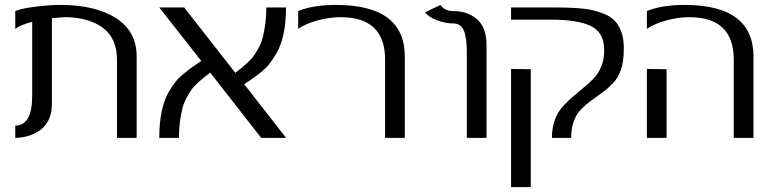

<svg xmlns="http://www.w3.org/2000/svg" viewBox="-20 -560 3131 780"><path d="M42 -49.8Q110.8 -49.8 110.8 -169.9V-471.2Q67.4 -460.4 42 -442.9V-515.1Q69.8 -526.4 126.7 -533.2Q183.6 -540 225.1 -540Q366.7 -540 450.9 -486.6Q535.2 -433.1 535.2 -330.1V0H455.1V-317.9Q455.1 -430.2 357.4 -469.7Q307.1 -490.2 244.1 -490.2Q233.9 -490.2 190.9 -485.8V-137.2Q190.4 -37.1 94.7 -7.8Q69.3 0 42 0Z M797.9 -312 627 -529.8H728L936 -264.2Q994.1 -307.6 1013.2 -336.4Q1039.1 -375.5 1046.9 -405.3Q1062 -465.8 1062 -529.8H1142.1Q1141.6 -407.7 1101.6 -340.8Q1086.9 -316.9 1075.4 -301.8Q1064 -286.6 1043 -269Q1015.6 -246.1 972.2 -217.8L1142.1 0H1041L834 -265.1Q772.9 -218.8 756.3 -193.4Q729.5 -152.8 722.2 -124.5Q707 -65.4 707 0H627Q627 -121.1 667 -189.5Q691.9 -231.4 718.3 -253.9Q751.5 -281.7 774.4 -296.6Q797.4 -311.5 797.9 -312Z M1191.4 -515.1Q1252.4 -540 1344.7 -540Q1624.5 -540 1624.5 -330.1V0H1544.4V-317.9Q1544.4 -490.2 1363.8 -490.2Q1319.3 -490.2 1271.2 -477.3Q1223.1 -464.4 1191.4 -442.9Z M1706.5 -509.8 1769.5 -540Q1787.1 -515.1 1818.4 -515.1Q1849.6 -515.1 1873 -507.3Q1896.5 -499.5 1915.5 -483.9Q1956.5 -450.2 1956.5 -377.9V0H1876.5V-345.2Q1876.5 -408.2 1864 -436.5Q1851.6 -464.8 1821.3 -464.8Q1791 -464.8 1757.8 -476.6Q1724.6 -488.3 1706.5 -509.8Z M2136.2 -278.8V200.2H2056.2V-279.8ZM2056.2 -529.8H2230.5Q2343.3 -529.8 2389.2 -518.1Q2435.1 -505.9 2455.6 -493.2Q2476.1 -480.5 2489.7 -460Q2514.2 -422.9 2514.2 -365.5Q2514.2 -308.1 2502.4 -275.9Q2490.7 -243.7 2471.7 -223.4Q2452.6 -203.1 2429.9 -186.3Q2407.2 -169.4 2384.5 -153.3Q2361.8 -137.2 2342.8 -118.2Q2300.3 -75.7 2300.3 0H2222.2Q2222.2 -76.2 2264.2 -125Q2287.6 -151.9 2330.6 -186.8Q2373.5 -221.7 2392.1 -241.7Q2434.6 -287.1 2434.6 -356.4Q2434.6 -430.2 2376.5 -456.1Q2324.2 -480 2220.7 -480Q2218.8 -480 2216.3 -480H2056.2Z M2688 -278.8V0H2607.9V-279.8ZM2607.9 -515.1Q2668.9 -540 2761.2 -540Q3041 -540 3041 -330.1V0H2960.9V-317.9Q2960.9 -490.2 2780.3 -490.2Q2735.8 -490.2 2687.7 -477.3Q2639.6 -464.4 2607.9 -442.9Z"/></svg>

Font: Pfennig
Style: Medium
Weight: 500
Version: Version 20120410 ; ttfautohint (v0.8)